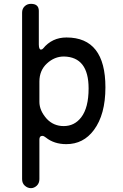

<svg xmlns="http://www.w3.org/2000/svg" viewBox="-20 -735 640 999"><path d="M311.5 -79Q367.5 -79 402.5 -124.5Q441 -174.5 441 -275Q441 -438.5 312.5 -441Q263.5 -441 224.5 -405Q185 -369 185 -310.5V-205Q185 -159.5 223.5 -116.5Q259 -79 311.5 -79ZM141 244Q123.5 244 109 231Q95 218.5 95 197V-669Q95 -690 108.5 -702.5Q121.5 -715 141 -715Q181.5 -715 182 -679V-503Q182.5 -477 193 -477Q199.5 -477 204 -482.5Q251 -540 326 -540Q528.5 -540 528.5 -280.5Q528.5 -139 468.5 -58.5Q414 15 325 15Q261.5 15 218.5 -19.5Q208.5 -28 200 -28Q185 -28 185 -9V197Q185 218 171.5 231Q157.5 244 141 244Z"/></svg>

Font: Maple Mono SC NF
Style: Regular
Weight: 400
Designer: subframe7536
Version: Version 4.2; ttfautohint (v1.8.4.7-5d5b-dirty);Nerd Fonts 6.